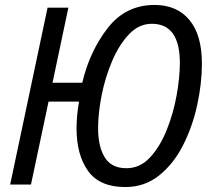

<svg xmlns="http://www.w3.org/2000/svg" viewBox="-20 -745 857 775"><path d="M486 10Q564 10 622.5 -37Q681 -84 719 -159Q757 -234 776 -321Q795 -408 795 -488Q795 -604 744.5 -664.5Q694 -725 604 -725Q487 -725 414.5 -631.5Q342 -538 312 -411H192L256 -714H172L21 0H105L176 -335H299Q289 -278 289 -227Q289 -120 335.5 -55Q382 10 486 10ZM490 -66Q430 -66 403 -109.5Q376 -153 376 -227Q376 -289 390.5 -361.5Q405 -434 433 -499.5Q461 -565 501 -607Q541 -649 593 -649Q706 -649 706 -491Q706 -433 693 -360.5Q680 -288 653 -220.5Q626 -153 585.5 -109.5Q545 -66 490 -66Z"/></svg>

Font: Noto Sans UI SemiCondensed
Style: Italic
Weight: 400
Width: 4
Italic angle: -12°
Designer: Monotype Design Team
Foundry: Monotype Imaging Inc.
Version: Version 1.901